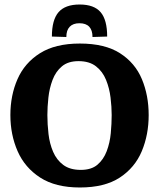

<svg xmlns="http://www.w3.org/2000/svg" viewBox="-20 -822 705 851"><path d="M334 9Q226 9 158 -35Q90 -79 58 -152Q26 -225 26 -312Q26 -399 57.5 -471Q89 -543 157 -586Q225 -629 334 -629Q445 -629 512 -586Q579 -543 609 -471Q639 -399 639 -312Q639 -225 608.5 -152Q578 -79 511 -35Q444 9 334 9ZM338 -69Q385 -69 412 -92Q439 -115 453 -152Q467 -189 471 -231.5Q475 -274 475 -312Q475 -348 470 -389.5Q465 -431 450 -468Q435 -505 405.5 -528Q376 -551 328 -551Q282 -551 254.5 -528Q227 -505 213 -468Q199 -431 194.5 -389.5Q190 -348 190 -312Q190 -271 195 -228Q200 -185 215.5 -149Q231 -113 260.5 -91Q290 -69 338 -69ZM274 -658 210 -660Q210 -734 239.5 -768Q269 -802 333 -802Q397 -802 426 -768Q455 -734 455 -660L390 -658Q390 -688 375.5 -703.5Q361 -719 332 -719Q304 -719 289 -703.5Q274 -688 274 -658Z"/></svg>

Font: Manuale ExtraBold
Style: Regular
Weight: 800
Version: Version 1.002